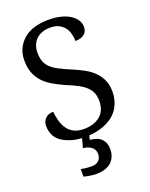

<svg xmlns="http://www.w3.org/2000/svg" viewBox="-163 -754 829 1062"><g transform="rotate(-20 251.5 -222.5)"><path d="M228 9.8Q183.1 9.8 148.9 -0.5Q114.7 -10.7 91.1 -27.1Q67.4 -43.5 56.2 -68.1Q44.9 -92.8 44.9 -121.1Q44.9 -147.5 61.8 -164.8Q78.6 -182.1 108.9 -182.1Q111.3 -153.8 118.9 -126.5Q126.5 -99.1 141.4 -78.4Q156.2 -57.6 179.7 -45.9Q203.1 -34.2 236.3 -34.2Q297.4 -34.2 333.3 -64.7Q369.1 -95.2 369.1 -152.3Q369.1 -176.8 361.8 -196.5Q354.5 -216.3 337.9 -233.2Q321.3 -250 293.2 -265.6Q265.1 -281.2 224.1 -297.4Q182.1 -315.9 149.9 -335.7Q117.7 -355.5 96.9 -380.1Q76.2 -404.8 65.9 -434.8Q55.7 -464.8 55.7 -502.9Q55.7 -542.5 70.6 -573Q85.4 -603.5 111.8 -625.7Q138.2 -647.9 175.5 -658.7Q212.9 -669.4 256.3 -669.4Q298.8 -669.4 330.8 -661.1Q362.8 -652.8 384.8 -638.2Q406.7 -623.5 418.2 -605.2Q429.7 -586.9 429.7 -565.9Q429.7 -537.1 410.2 -522.5Q390.6 -507.8 358.4 -507.8Q358.4 -527.3 353 -549.3Q347.7 -571.3 335.9 -587.2Q324.2 -603 304 -614.3Q283.7 -625.5 252 -625.5Q225.6 -625.5 204.6 -617.9Q183.6 -610.4 168.9 -596.4Q154.3 -582.5 146.5 -562.7Q138.7 -543 138.7 -518.6Q138.7 -489.7 146 -468.8Q153.3 -447.8 170.2 -430.9Q187 -414.1 215.6 -398.9Q244.1 -383.8 284.2 -367.2Q324.7 -350.6 356.4 -332.5Q388.2 -314.5 410.2 -291.3Q432.1 -268.1 443.6 -239.5Q455.1 -210.9 455.1 -175.8Q455.1 -133.8 439.2 -98.4Q423.3 -63 393.6 -39.8Q363.8 -16.6 322 -3.4Q280.3 9.8 228 9.8ZM335 118.2Q335 167 304.4 195.1Q273.9 223.1 213.9 223.1Q208.5 223.1 198.7 222.2Q189 221.2 180.2 220Q171.4 218.8 161.1 216.3Q150.9 213.9 143.6 212.4V167.5Q159.7 171.4 176.5 172.9Q193.4 174.3 206.5 174.3Q233.4 174.3 248 159.9Q262.7 145.5 262.7 122.1Q262.7 95.2 242.9 80.3Q223.1 65.4 194.3 63.5L213.4 -6.8H254.4L246.1 33.2Q291 37.1 313 59.3Q335 81.5 335 118.2Z"/></g></svg>

Font: MUA Office
Style: Regular
Weight: 400
Designer: Khon Soe Zaw Thu
Foundry: Myanmar Unicode
Version: Version 2.10 June 24, 2017